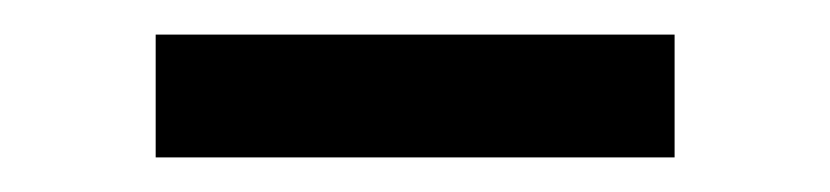

<svg xmlns="http://www.w3.org/2000/svg" viewBox="-20 -326 480 111"><path d="M70 -235V-306H370V-235Z"/></svg>

Font: TypoPRO Titillium Maps
Style: 400 wt
Weight: 400
Designer: Campivisivi
Foundry: Accademia di Belle Arti di Urbino and students of MA course of Visual design
Version: Version 001.001